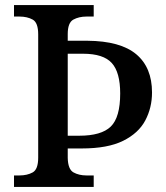

<svg xmlns="http://www.w3.org/2000/svg" viewBox="-20 -734 653 754"><path d="M35 0V-45H56Q87 -45 108.5 -57Q130 -69 130 -115V-599Q130 -645 108.5 -657Q87 -669 56 -669H35V-714H348V-669H320Q290 -669 268 -657Q246 -645 246 -600V-574H323Q453 -573 515 -521Q577 -469 577 -371Q577 -311 550.5 -261Q524 -211 463.5 -181Q403 -151 301 -151H246V-114Q247 -69 268.5 -57Q290 -45 320 -45H348V0ZM291 -201Q378 -201 415 -237Q452 -273 452 -367Q452 -450 419 -486.5Q386 -523 306 -523H246V-201Z"/></svg>

Font: Noto Serif Toto Medium
Style: Regular
Weight: 500
Designer: Monotype Design Team
Foundry: Monotype Imaging Inc.
Version: Version 2.001; ttfautohint (v1.8.4.7-5d5b)